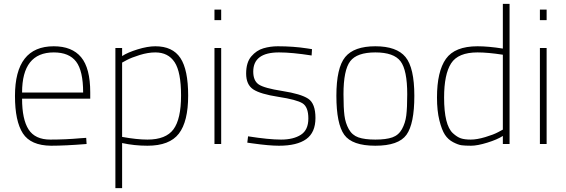

<svg xmlns="http://www.w3.org/2000/svg" viewBox="-20 -750 2946 1000"><path d="M399 -30 429 -32 431 0Q319 9 246 9Q140 8 99 -55.5Q58 -119 58 -250Q58 -509 260 -509Q355 -509 402.5 -452Q450 -395 450 -269V-236H95Q95 -128 129 -75.5Q163 -23 242 -23Q321 -23 399 -30ZM95 -268H413Q413 -381 376.5 -429Q340 -477 260 -477Q95 -477 95 -268Z M581 230V-500H616V-458Q645 -477 697 -493Q749 -509 789 -509Q879 -509 919.5 -448Q960 -387 960 -252Q960 -117 911.5 -54Q863 9 748 9Q680 9 616 -5V230ZM789 -477Q751 -477 707.5 -463.5Q664 -450 640 -437L616 -424V-37Q693 -23 748 -23Q844 -23 883.5 -76.5Q923 -130 923 -252.5Q923 -375 889.5 -426Q856 -477 789 -477Z M1097 0V-500H1132V0ZM1097 -645V-700H1132V-645Z M1433 -477Q1299 -477 1299 -377Q1299 -330 1327 -310.5Q1355 -291 1451 -276Q1547 -261 1585 -236Q1623 -211 1623 -135.5Q1623 -60 1575 -25.5Q1527 9 1433 9Q1382 9 1297 -3L1268 -7L1272 -40Q1380 -23 1444 -23Q1508 -23 1547 -48Q1586 -73 1586 -133Q1586 -193 1555.5 -212Q1525 -231 1430.5 -245.5Q1336 -260 1299 -284.5Q1262 -309 1262 -367Q1262 -425 1289 -456.5Q1316 -488 1352 -498.5Q1388 -509 1427 -509Q1508 -509 1579 -498L1605 -494L1603 -461Q1501 -477 1433 -477Z M1778 -453Q1824 -509 1935 -509Q2046 -509 2092 -453Q2138 -397 2138 -251Q2138 -105 2097 -48Q2056 9 1935 9Q1814 9 1773 -48Q1732 -105 1732 -251Q1732 -397 1778 -453ZM2101 -259Q2101 -385 2066 -431Q2031 -477 1935 -477Q1839 -477 1804 -431Q1769 -385 1769 -259Q1769 -188 1774 -148.5Q1779 -109 1796.5 -77.5Q1814 -46 1846.5 -34.5Q1879 -23 1935 -23Q1991 -23 2023.5 -34.5Q2056 -46 2073.5 -77.5Q2091 -109 2096 -148.5Q2101 -188 2101 -259Z M2634 -730V0H2599V-42Q2570 -23 2518 -7Q2466 9 2433.5 9Q2401 9 2383.5 6.5Q2366 4 2340 -9.5Q2314 -23 2297.5 -48Q2281 -73 2268.5 -123Q2256 -173 2256 -242Q2256 -378 2302.5 -443.5Q2349 -509 2467 -509Q2524 -509 2599 -497V-730ZM2575 -62 2599 -75V-465Q2521 -477 2467 -477Q2366 -477 2329.5 -420Q2293 -363 2293 -242Q2293 -98 2339 -56Q2361 -36 2380.5 -29.5Q2400 -23 2432 -23Q2464 -23 2507.5 -36Q2551 -49 2575 -62Z M2792 0V-500H2827V0ZM2792 -645V-700H2827V-645Z"/></svg>

Font: Titillium Web
Style: Thin
Weight: 200
Version: Version 1.001;PS 57.000;hotconv 1.0.70;makeotf.lib2.5.55311